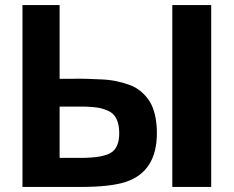

<svg xmlns="http://www.w3.org/2000/svg" viewBox="-20 -740 925 760"><path d="M816 0H662V-720H816ZM601 -213Q601 -61 478 -20Q418 0 296 0H69V-720H216V-428Q230 -428 257 -428Q290 -429 322.5 -428Q355 -427 385.5 -425.5Q416 -424 443.5 -418Q471 -412 495 -403Q519 -394 538.5 -377.5Q558 -361 572 -339Q586 -317 593.5 -285Q601 -253 601 -213ZM298 -115Q385 -115 418.5 -135Q452 -155 452 -213Q452 -247 441 -269.5Q430 -292 408 -301.5Q386 -311 366.5 -314Q347 -317 317 -318H216V-115Z"/></svg>

Font: cwTeXHei
Style: Medium
Weight: 500
Version: Version 1.17